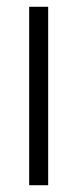

<svg xmlns="http://www.w3.org/2000/svg" viewBox="-20 -546 229 566"><path d="M66 0V-526H122V0Z"/></svg>

Font: Archivo SemiCondensed ExtraLight
Style: Regular
Weight: 250
Width: 4
Designer: Hector Gatti
Foundry: Omnibus-Type
Version: Version 2.001